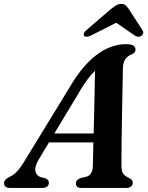

<svg xmlns="http://www.w3.org/2000/svg" viewBox="-50 -930 732 950"><path d="M142 -141.5Q121 -106 125 -83.8Q129 -61.5 151 -53.5L174 -48Q183.5 -44 187.8 -38.2Q192 -32.5 192 -26Q192 -14 183 -7Q174 0 158.5 0H2Q-14 0 -22 -6Q-30 -12 -30 -23Q-30 -33 -23.2 -40.8Q-16.5 -48.5 2 -57.5Q20.5 -65 40.5 -89Q60.5 -113 81 -149L316.5 -534Q377 -625 441.5 -668.2Q506 -711.5 574 -711.5Q599.5 -711.5 610 -704.2Q620.5 -697 620.5 -685.5Q620.5 -677 616.2 -671.2Q612 -665.5 602.5 -661Q582 -654 570.2 -637.5Q558.5 -621 558 -589.5Q558 -571.5 557.2 -540.5Q556.5 -509.5 555.8 -470.2Q555 -431 554.2 -387.5Q553.5 -344 552.8 -301Q552 -258 551.5 -220Q551 -182 551 -153.5Q551 -125 551 -111Q551 -93.5 554.2 -82.2Q557.5 -71 566.2 -63.2Q575 -55.5 591.5 -48Q607 -39.5 607 -25Q607 -14.5 598.5 -7.2Q590 0 574 0H352Q337.5 0 331.5 -6.5Q325.5 -13 325.5 -22.5Q325.5 -32 331.8 -38.5Q338 -45 350 -49.5L378.5 -56Q394 -61 401.5 -74.5Q409 -88 409.5 -109.5Q410 -127.5 410.5 -158Q411 -188.5 412.2 -227.5Q413.5 -266.5 414.5 -310Q415.5 -353.5 416.5 -397.8Q417.5 -442 418.2 -482.8Q419 -523.5 419.8 -557Q420.5 -590.5 420.5 -612.5L451 -603Q441 -598 428.2 -587.2Q415.5 -576.5 399.2 -557.5Q383 -538.5 361.5 -506.5ZM160.5 -225.5 172 -269.5H455L451 -225.5ZM559 -834.5H500.5L615.5 -755Q633.5 -742.5 649.5 -752.5Q655 -756.5 658 -764.2Q661 -772 655 -780.5L587.5 -884.5Q579.5 -896.5 572 -903.5Q564.5 -910.5 550 -910.5Q536 -910.5 524.5 -903.5Q513 -896.5 498 -884.5L377 -780.5Q366.5 -772 364.8 -764.2Q363 -756.5 366.5 -752.5Q371.5 -747.5 380.5 -748.2Q389.5 -749 401.5 -755Z"/></svg>

Font: Fraunces SemiBold
Style: Italic
Weight: 600
Italic angle: -16°
Version: Version 1.000;[b76b70a41]